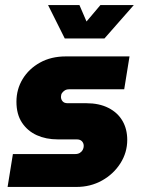

<svg xmlns="http://www.w3.org/2000/svg" viewBox="-20 -739 566 759"><path d="M10 0 31 -130H277Q288 -130 295.5 -134.5Q303 -139 307 -146.5Q311 -154 311 -162Q311 -173 304 -180.5Q297 -188 283 -188H208Q162 -188 125.5 -204.5Q89 -221 67 -254Q45 -287 45 -337Q45 -386 69.5 -426.5Q94 -467 138 -491.5Q182 -516 240 -516H492L471 -386H253Q243 -386 236 -381.5Q229 -377 225 -371Q221 -365 221 -356Q221 -346 227.5 -338.5Q234 -331 247 -331H321Q372 -331 408.5 -312.5Q445 -294 464 -261.5Q483 -229 483 -186Q483 -136 456 -93.5Q429 -51 383.5 -25.5Q338 0 282 0ZM236 -587 170 -719H294L322 -654L377 -719H509L393 -587Z"/></svg>

Font: MuseoModerno Thin ExtraBold
Style: Italic
Weight: 800
Italic angle: -9°
Version: Version 1.003